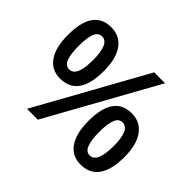

<svg xmlns="http://www.w3.org/2000/svg" viewBox="-162 -950 1185 1185"><g transform="rotate(45 431.0 -357.0)"><path d="M197 -724Q41 -724 41 -501Q41 -393 81.5 -334.5Q122 -276 197 -276Q356 -276 356 -501Q356 -608 314.5 -666Q273 -724 197 -724ZM185 0H280L676 -714H581ZM150 -608Q165 -644 197 -644Q261 -644 261 -500Q261 -356 197 -356Q165 -356 150 -392Q136 -429 136 -500Q136 -571 150 -608ZM662 -438Q506 -438 506 -215Q506 -107 546.5 -48.5Q587 10 662 10Q740 10 780.5 -46.5Q821 -103 821 -215Q821 -322 779 -380Q737 -438 662 -438ZM616 -323Q630 -358 662 -358Q726 -358 726 -215Q726 -70 662 -70Q630 -70 616 -106Q601 -142 601 -215Q601 -287 616 -323Z"/></g></svg>

Font: OpenSansMMV
Style: Semibold
Weight: 600
Designer: Steve Matteson
Foundry: Ascender Corporation
Version: Version 6.000